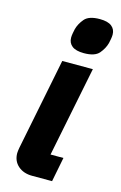

<svg xmlns="http://www.w3.org/2000/svg" viewBox="-116 -798 536 849"><g transform="rotate(15 152.0 -373.5)"><path d="M202 -583Q165 -583 147.5 -597Q130 -611 130 -635Q130 -644 132 -655Q134 -666 136 -675Q143 -701 162.5 -724Q182 -747 232 -747Q269 -747 286.5 -733Q304 -719 304 -695Q304 -686 302 -675Q300 -664 298 -655Q291 -629 271.5 -606Q252 -583 202 -583ZM213 0H122Q82 0 57 -22Q32 -44 32 -80Q32 -86 33 -92Q34 -98 35 -105L119 -525H259L176 -112H235Z"/></g></svg>

Font: IBM Plex Sans
Style: Bold Italic
Weight: 700
Italic angle: -11.31°
Designer: Mike Abbink, Paul van der Laan, Pieter van Rosmalen
Foundry: Bold Monday
Version: Version 3.201